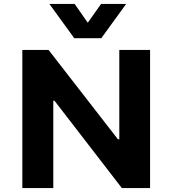

<svg xmlns="http://www.w3.org/2000/svg" viewBox="-20 -960 881 980"><path d="M94 0V-705H228L582 -249H589V-705H746V0H602L258 -446H252V0ZM359 -765 232 -940H361L428 -844L496 -940H624L497 -765Z"/></svg>

Font: Nunito Sans 6pt ExtraBold
Style: Regular
Weight: 800
Version: Version 3.101;gftools[0.9.27]